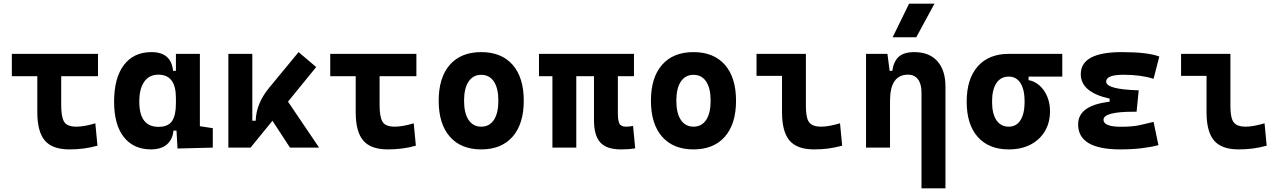

<svg xmlns="http://www.w3.org/2000/svg" viewBox="-20 -815 7071 1060"><path d="M363.3 9.8Q269 9.8 227.5 -39.1Q186 -87.9 186 -195.3V-517.6H317.9V-232.9Q317.9 -171.4 333.6 -143.6Q349.2 -115.7 402.3 -115.7Q422.4 -115.7 449.5 -120.4Q476.6 -125 506.3 -134.3L518.1 -10.7Q480.5 0 441.7 4.9Q402.8 9.8 363.3 9.8ZM45.4 -394.5V-517.6H521V-394.5Z M814.5 9.8Q717.3 9.8 663.6 -58.3Q609.9 -126.5 609.9 -253.9Q609.9 -384.3 663.8 -455.8Q717.8 -527.3 816.4 -527.3Q870.6 -527.3 900.4 -501.7Q930.2 -476.1 935.5 -423.8H981.4L951.2 -274.9Q951.2 -338.9 927 -370.8Q902.8 -402.8 854 -402.8Q803.7 -402.8 776.4 -364Q749 -325.2 749 -253.9Q749 -114.7 855 -114.7Q908.7 -114.7 929.9 -146.7Q951.2 -178.7 951.2 -242.7V-267.1L986.3 -93.8H937.5Q934.6 -59.6 918.5 -36.4Q902.3 -13.2 876 -1.7Q849.6 9.8 814.5 9.8ZM960 4.9 951.2 -151.9V-254.4H1083.5V-118.2L1154.8 -107.4V0ZM951.2 -211.4V-517.6H1083.5V-212.4Z M1363.3 0 1344.7 -148.4H1391.6Q1393.1 -197.3 1412.1 -242.9Q1431.2 -288.6 1466.8 -331.5L1628.4 -527.3L1725.6 -444.8ZM1240.7 0V-517.6H1373V-52.2L1363.3 0ZM1581.1 0 1431.6 -228.5 1541 -296.9 1741.7 0Z M2121.1 9.8Q2026.9 9.8 1985.4 -39.1Q1943.8 -87.9 1943.8 -195.3V-517.6H2075.7V-232.9Q2075.7 -171.4 2091.4 -143.6Q2107 -115.7 2160.2 -115.7Q2180.2 -115.7 2207.3 -120.4Q2234.4 -125 2264.2 -134.3L2275.9 -10.7Q2238.3 0 2199.5 4.9Q2160.6 9.8 2121.1 9.8ZM1803.2 -394.5V-517.6H2278.8V-394.5Z M2636.7 9.8Q2524.9 9.8 2463.4 -60.5Q2401.9 -130.9 2401.9 -258.8Q2401.9 -387.2 2463.4 -457.3Q2524.9 -527.3 2636.7 -527.3Q2748.6 -527.3 2810.1 -457.3Q2871.6 -387.2 2871.6 -258.8Q2871.6 -130.9 2810.1 -60.5Q2748.6 9.8 2636.7 9.8ZM2637 -115.7Q2682.1 -115.7 2706.8 -153.1Q2731.4 -190.5 2731.4 -258.9Q2731.4 -327.6 2706.8 -364.7Q2682.1 -401.9 2636.7 -401.9Q2591.8 -401.9 2566.9 -364.7Q2542 -327.5 2542 -258.8Q2542 -190.4 2566.9 -153.1Q2591.8 -115.7 2637 -115.7Z M3407.2 9.8Q3329 9.8 3294.1 -28.6Q3259.3 -66.9 3259.3 -151.4V-517.6H3391.1V-189Q3391.1 -150.4 3399.6 -133.1Q3408.1 -115.7 3436.5 -115.7Q3444.8 -115.7 3454 -116.7Q3463.1 -117.7 3475.1 -119.6L3486.8 3.9Q3466.3 7.3 3449.7 8.5Q3433.1 9.8 3407.2 9.8ZM3029.8 0V-517.6H3161.6V0ZM2955.6 -394.5V-517.6H3480V-394.5Z M3808.6 9.8Q3696.8 9.8 3635.3 -60.5Q3573.7 -130.9 3573.7 -258.8Q3573.7 -387.2 3635.3 -457.3Q3696.8 -527.3 3808.6 -527.3Q3920.5 -527.3 3982 -457.3Q4043.5 -387.2 4043.5 -258.8Q4043.5 -130.9 3982 -60.5Q3920.5 9.8 3808.6 9.8ZM3808.8 -115.7Q3854 -115.7 3878.7 -153.1Q3903.3 -190.5 3903.3 -258.9Q3903.3 -327.6 3878.7 -364.7Q3854 -401.9 3808.6 -401.9Q3763.7 -401.9 3738.8 -364.7Q3713.9 -327.5 3713.9 -258.8Q3713.9 -190.4 3738.8 -153.1Q3763.7 -115.7 3808.8 -115.7Z M4474.6 9.8Q4380.4 9.8 4338.9 -39.1Q4297.4 -87.9 4297.4 -195.3V-517.6H4429.2V-232.9Q4429.2 -191.9 4435.5 -166Q4441.7 -140.1 4459.9 -127.9Q4478.1 -115.7 4513.7 -115.7Q4554.7 -115.7 4617.7 -134.3L4629.4 -10.7Q4589.4 0 4553 4.9Q4516.6 9.8 4474.6 9.8ZM4156.7 -396V-517.6H4320.3V-396Z M5067.4 224.6V-304.2Q5067.4 -351.6 5048.1 -377.2Q5028.8 -402.8 4993 -402.8Q4893.6 -402.8 4893.6 -258.3L4863.3 -423.8H4906.2Q4913.6 -476.1 4941.9 -501.7Q4970.2 -527.3 5027.8 -527.3Q5109.9 -527.3 5154.8 -477.5Q5199.7 -427.7 5199.7 -336.9V224.6ZM4761.2 0V-517.6H4879.4L4893.6 -408.2V0ZM4908.2 -609.4 4999 -794.9H5139.2L5038.6 -609.4Z M5549.3 9.8Q5439 9.8 5377.9 -59.1Q5316.9 -127.9 5316.9 -253.9Q5316.9 -379.4 5377.9 -448.5Q5439 -517.6 5549.3 -517.6L5658.7 -486.8V-372.6Q5692.4 -366.7 5719.2 -342.8Q5746.1 -318.8 5761.5 -282Q5776.9 -245.1 5776.9 -201.2Q5776.9 -137.7 5748.5 -90.3Q5720.2 -43 5669.2 -16.6Q5618.2 9.8 5549.3 9.8ZM5549.3 -115.7Q5591.3 -115.7 5614 -151.6Q5636.7 -187.5 5636.7 -253.9Q5636.7 -320.3 5614 -356.2Q5591.3 -392.1 5549.3 -392.1Q5504.9 -392.1 5481 -356.2Q5457 -320.3 5457 -253.9Q5457 -187.5 5481 -151.6Q5504.9 -115.7 5549.3 -115.7ZM5549.3 -392.1V-517.6H5844.7V-392.1Z M6165 9.8Q5932.1 9.8 5932.1 -128.4Q5932.1 -241.2 6133.3 -255.9L6266.6 -316.4L6254.9 -198.2H6239.3Q6072.3 -198.2 6072.3 -153.8Q6072.3 -115.2 6168.9 -115.2Q6232.4 -115.2 6274.2 -124.5Q6315.9 -133.8 6348.6 -142.1L6375.5 -13.7Q6335 -2.9 6282 3.4Q6229 9.8 6165 9.8ZM6106 -210.4V-270.5Q5946.8 -305.7 5946.8 -405.3Q5946.8 -527.3 6172.9 -527.3Q6317.4 -527.3 6380.4 -502.9L6348.6 -379.9Q6277.8 -402.3 6183.6 -402.3Q6086.9 -402.3 6086.9 -364.7Q6086.9 -321.3 6266.6 -316.4L6254.9 -198.2Z M6818.4 9.8Q6724.1 9.8 6682.6 -39.1Q6641.1 -87.9 6641.1 -195.3V-517.6H6772.9V-232.9Q6772.9 -191.9 6779.2 -166Q6785.5 -140.1 6803.7 -127.9Q6821.9 -115.7 6857.4 -115.7Q6898.4 -115.7 6961.4 -134.3L6973.1 -10.7Q6933.1 0 6896.7 4.9Q6860.4 9.8 6818.4 9.8ZM6500.5 -396V-517.6H6664.1V-396Z"/></svg>

Font: Cascadia Mono PL
Style: Regular
Weight: 400
Monospace: yes
Designer: Aaron Bell
Foundry: Saja Typeworks
Version: Version 2102.003